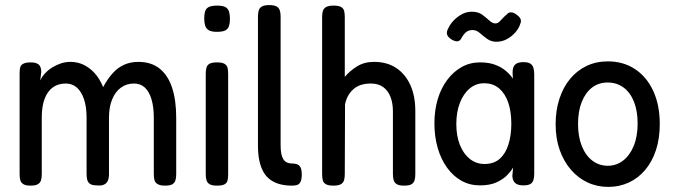

<svg xmlns="http://www.w3.org/2000/svg" viewBox="-20 -719 2644 754"><path d="M99 10Q81 10 71.5 4Q62 -2 59.5 -12Q57 -22 57 -36V-432Q57 -446 59.5 -455Q62 -464 72 -469Q82 -474 101 -474Q122 -474 132 -465.5Q142 -457 142 -436L138 -403Q145 -418 157 -431Q169 -444 185 -454Q201 -464 219 -470Q237 -476 257 -476Q284 -476 307.5 -465Q331 -454 351 -432.5Q371 -411 385 -377Q403 -410 423 -432Q443 -454 468 -465Q493 -476 523 -476Q574 -476 607 -449.5Q640 -423 656 -374Q672 -325 672 -256V-35Q672 -21 669 -11Q666 -1 657 4.5Q648 10 628 10Q609 10 599 4Q589 -2 586.5 -12Q584 -22 584 -36V-257Q584 -299 575 -329Q566 -359 549 -375Q532 -391 506 -391Q477 -391 455 -375Q433 -359 420.5 -329Q408 -299 408 -257V-34Q408 -20 403.5 -9.5Q399 1 388.5 6Q378 11 360 9Q342 9 333.5 3Q325 -3 322.5 -13Q320 -23 320 -36V-257Q320 -299 310 -329Q300 -359 282 -375Q264 -391 238 -391Q208 -391 187 -375.5Q166 -360 155 -330.5Q144 -301 144 -257V-35Q144 -21 141 -11Q138 -1 128.5 4.5Q119 10 99 10Z M832 10Q813 10 803.5 4.5Q794 -1 791 -11Q788 -21 788 -35V-430Q788 -444 791 -454Q794 -464 803.5 -469Q813 -474 833 -474Q852 -474 861.5 -468.5Q871 -463 873.5 -453Q876 -443 876 -428V-34Q876 -20 873.5 -10Q871 0 861.5 5Q852 10 832 10ZM832 -594Q810 -594 799.5 -600.5Q789 -607 785.5 -619Q782 -631 782 -647Q782 -663 785.5 -674.5Q789 -686 800 -691.5Q811 -697 833 -697Q855 -697 865.5 -691Q876 -685 879.5 -673Q883 -661 883 -645Q883 -629 879.5 -617.5Q876 -606 865.5 -600Q855 -594 832 -594Z M1127 10Q1101 10 1080 4.5Q1059 -1 1042.5 -12.5Q1026 -24 1015 -43Q1004 -62 998.5 -88Q993 -114 993 -149V-653Q993 -668 996 -678Q999 -688 1008.5 -693.5Q1018 -699 1037 -699Q1056 -699 1065.5 -694Q1075 -689 1078.5 -679Q1082 -669 1082 -655V-150Q1082 -130 1084.5 -116.5Q1087 -103 1092.5 -94Q1098 -85 1106.5 -81Q1115 -77 1126 -77Q1138 -77 1146.5 -74Q1155 -71 1160 -62Q1165 -53 1165 -34Q1165 -14 1160 -4.5Q1155 5 1146.5 7.5Q1138 10 1127 10Z M1289 10Q1270 10 1260 4.5Q1250 -1 1247.5 -11.5Q1245 -22 1245 -36V-652Q1245 -666 1248 -676Q1251 -686 1261 -691.5Q1271 -697 1290 -697Q1310 -697 1319.5 -691.5Q1329 -686 1331.5 -676Q1334 -666 1334 -651V-417Q1353 -440 1381.5 -458Q1410 -476 1449 -476Q1500 -476 1536 -452Q1572 -428 1591.5 -385Q1611 -342 1611 -282V-35Q1611 -21 1608 -11Q1605 -1 1596 4.5Q1587 10 1567 10Q1548 10 1538.5 4.5Q1529 -1 1526 -11.5Q1523 -22 1523 -36V-282Q1523 -314 1513.5 -338.5Q1504 -363 1485 -377Q1466 -391 1436 -391Q1392 -391 1367 -368Q1342 -345 1335 -309L1334 -35Q1334 -21 1331 -11Q1328 -1 1318.5 4.5Q1309 10 1289 10Z M2035 9Q2014 9 2003.5 0Q1993 -9 1992 -28L1995 -61Q1987 -47 1971.5 -31Q1956 -15 1930 -3Q1904 9 1865 9Q1825 9 1792.5 -9Q1760 -27 1736 -60Q1712 -93 1699 -137.5Q1686 -182 1686 -235Q1686 -286 1699 -329.5Q1712 -373 1736.5 -405.5Q1761 -438 1793.5 -456Q1826 -474 1865 -474Q1899 -474 1923.5 -465Q1948 -456 1965.5 -441.5Q1983 -427 1994 -410L1993 -435Q1993 -456 2003 -465.5Q2013 -475 2035 -475Q2054 -475 2063 -469Q2072 -463 2075 -452Q2078 -441 2078 -425V-37Q2078 -23 2075 -12.5Q2072 -2 2063 3.5Q2054 9 2035 9ZM1883 -75Q1919 -75 1942 -95Q1965 -115 1976.5 -151Q1988 -187 1988 -233Q1988 -281 1976 -316Q1964 -351 1940.5 -371.5Q1917 -392 1881 -392Q1849 -392 1824.5 -371.5Q1800 -351 1786 -315Q1772 -279 1772 -232Q1772 -185 1786 -150Q1800 -115 1825 -95Q1850 -75 1883 -75ZM1833 -673Q1858 -673 1873.5 -661.5Q1889 -650 1901.5 -638.5Q1914 -627 1925 -627Q1934 -627 1941 -633.5Q1948 -640 1955 -648Q1962 -656 1970 -662Q1976 -670 1985.5 -670.5Q1995 -671 2005 -664Q2020 -654 2024 -645Q2028 -636 2023 -625Q2018 -608 2003.5 -591.5Q1989 -575 1970 -565Q1951 -555 1929 -555Q1909 -555 1893 -566.5Q1877 -578 1864 -589.5Q1851 -601 1836 -601Q1820 -601 1810 -592.5Q1800 -584 1792 -569Q1787 -559 1778 -557Q1769 -555 1753 -564Q1738 -574 1735.5 -584.5Q1733 -595 1741 -609Q1749 -626 1763.5 -640.5Q1778 -655 1795.5 -664Q1813 -673 1833 -673Z M2369 15Q2325 15 2287.5 -2.5Q2250 -20 2222 -52.5Q2194 -85 2178 -130Q2162 -175 2162 -231Q2162 -286 2177 -331.5Q2192 -377 2219 -409.5Q2246 -442 2283.5 -460Q2321 -478 2367 -478Q2428 -478 2474 -447.5Q2520 -417 2545.5 -361.5Q2571 -306 2571 -232Q2571 -175 2556 -129.5Q2541 -84 2513.5 -51.5Q2486 -19 2449 -2Q2412 15 2369 15ZM2367 -68Q2400 -68 2426.5 -88Q2453 -108 2468.5 -145.5Q2484 -183 2484 -234Q2484 -284 2469.5 -320Q2455 -356 2428.5 -375.5Q2402 -395 2366 -395Q2331 -395 2305 -375Q2279 -355 2264.5 -318.5Q2250 -282 2250 -233Q2250 -182 2265 -145Q2280 -108 2306.5 -88Q2333 -68 2367 -68Z"/></svg>

Font: Fredoka SemiCondensed
Style: Regular
Weight: 400
Width: 4
Designer: Ben Nathan
Foundry: Milena B. Brandão, Ben Nathan
Version: Version 2.001